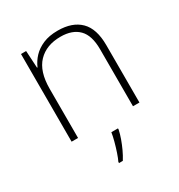

<svg xmlns="http://www.w3.org/2000/svg" viewBox="-179 -662 939 1005"><g transform="rotate(-30 291.0 -159.5)"><path d="M316 -540Q404 -540 451.5 -493Q499 -446 499 -347V0H460V-345Q460 -428 422 -466.5Q384 -505 313 -505Q227 -505 177.5 -453.5Q128 -402 128 -297V0H89V-530H120L126 -426H129Q142 -457 166 -482.5Q190 -508 227 -524Q264 -540 316 -540ZM334 68Q329 92 319.5 118.5Q310 145 298 171Q286 197 271 221H248V214Q256 198 265.5 170Q275 142 283 112Q291 82 294 61H334Z"/></g></svg>

Font: Noto Sans Cham ExtraLight
Style: Regular
Weight: 250
Version: Version 2.002